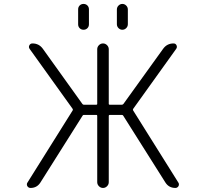

<svg xmlns="http://www.w3.org/2000/svg" viewBox="-20 -974 1040 973"><path d="M472.7 -50.8V-386.7Q472.7 -391.6 468.8 -391.6H404.3Q400.4 -391.6 398.4 -387.7L184.6 -48.8Q167 -21.5 134.8 -21.5Q124 -21.5 118.2 -31.2Q116.2 -35.2 116.2 -40Q116.2 -44.9 119.1 -48.8L348.6 -415Q350.6 -418.9 347.7 -422.9L129.9 -726.6Q124 -735.4 128.9 -744.6Q133.8 -753.9 144.5 -753.9Q177.7 -753.9 197.3 -726.6L397.5 -447.3Q400.4 -443.4 404.3 -443.4H468.8Q472.7 -443.4 472.7 -447.3V-724.6Q472.7 -736.3 481.4 -745.1Q490.2 -753.9 502 -753.9Q513.7 -753.9 522.5 -745.1Q531.2 -736.3 531.2 -724.6V-447.3Q531.2 -443.4 535.2 -443.4H597.7Q602.5 -443.4 605.5 -447.3L806.6 -726.6Q826.2 -753.9 859.4 -753.9Q870.1 -753.9 874.5 -744.6Q878.9 -735.4 873 -726.6L655.3 -422.9Q652.3 -418.9 654.3 -415L883.8 -48.8Q886.7 -44.9 886.7 -40Q886.7 -35.2 884.8 -31.2Q878.9 -21.5 869.1 -21.5Q835.9 -21.5 818.4 -48.8L604.5 -387.7Q602.5 -391.6 597.7 -391.6H535.2Q531.2 -391.6 531.2 -386.7V-50.8Q531.2 -39.1 522.5 -30.3Q513.7 -21.5 502 -21.5Q490.2 -21.5 481.4 -30.3Q472.7 -39.1 472.7 -50.8ZM376 -850.6V-926.8Q376 -938.5 383.8 -946.3Q391.6 -954.1 403.3 -954.1Q415 -954.1 422.9 -946.3Q430.7 -938.5 430.7 -926.8V-850.6Q430.7 -838.9 422.9 -831.1Q415 -823.2 403.3 -823.2Q391.6 -823.2 383.8 -831.1Q376 -838.9 376 -850.6ZM572.3 -851.6V-925.8Q572.3 -937.5 580.6 -945.8Q588.9 -954.1 600.1 -954.1Q611.3 -954.1 619.6 -945.8Q627.9 -937.5 627.9 -925.8V-851.6Q627.9 -839.8 619.6 -831.5Q611.3 -823.2 600.1 -823.2Q588.9 -823.2 580.6 -831.5Q572.3 -839.8 572.3 -851.6Z"/></svg>

Font: Gen Jyuu Gothic L Monospace Light
Style: Regular
Weight: 300
Designer: [Source Han Sans]
Ryoko NISHIZUKA  (kana & ideographs); Paul D. Hunt (Latin, Greek & Cyrillic); Wenlong ZHANG  (bopomofo
Version: Version 1.002.20150607